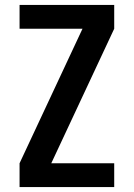

<svg xmlns="http://www.w3.org/2000/svg" viewBox="-20 -755 540 775"><path d="M59 0V-96L313 -639H59V-735H441V-639L187 -96H441V0Z"/></svg>

Font: Iosevka SS04
Style: Bold
Weight: 700
Monospace: yes
Designer: Belleve Invis
Foundry: Belleve Invis
Version: Version 19.0.0; ttfautohint (v1.8.4)